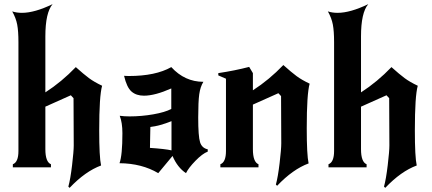

<svg xmlns="http://www.w3.org/2000/svg" viewBox="-20 -808 2088 927"><path d="M316 99 310 93Q320 57 328 -10.5Q336 -78 336 -106Q336 -144 335.5 -220Q335 -296 335 -334L322 -348L199 -293V-88Q199 -26 226 -15V0H42V-15Q69 -25 69 -79V-605Q69 -658 63 -689.5Q57 -721 39 -753Q60 -746 86 -746Q147 -746 234 -788Q199 -747 199 -632V-362Q278 -413 346 -484Q385 -449 410 -430.5Q435 -412 473 -394Q459 -344 459 -179Q459 -50 468 -9Q392 19 316 99Z M706 -195 704 -94Q778 -89 808 -82V-223Q751 -200 706 -195ZM962 -413Q947 -389 942 -353Q937 -317 937 -241Q937 -149 946 -121Q955 -93 983 -87V-76Q957 -66 923.5 -31.5Q890 3 878 28Q837 1 813 -55L744 28Q665 -19 557 -20Q571 -58 571 -165Q571 -216 558 -249Q580 -246 606 -246Q663 -246 720 -256Q777 -266 807 -282V-381Q728 -346 675 -346Q638 -346 615 -366Q592 -386 579 -442Q582 -442 587.5 -441.5Q593 -441 602 -441Q731 -441 807 -484Q872 -413 962 -413Z M1201 -455V-372Q1280 -423 1348 -494Q1387 -459 1412 -440.5Q1437 -422 1475 -404Q1461 -354 1461 -189Q1461 -60 1470 -19Q1394 9 1318 89L1312 83Q1322 47 1330 -20.5Q1338 -88 1338 -116Q1338 -154 1337.5 -230Q1337 -306 1337 -344L1324 -358L1201 -303V-88Q1201 -26 1228 -15V0H1044V-15Q1071 -25 1071 -79V-428L1034 -444V-455Q1114 -467 1183 -485Z M1840 99 1834 93Q1844 57 1852 -10.5Q1860 -78 1860 -106Q1860 -144 1859.5 -220Q1859 -296 1859 -334L1846 -348L1723 -293V-88Q1723 -26 1750 -15V0H1566V-15Q1593 -25 1593 -79V-605Q1593 -658 1587 -689.5Q1581 -721 1563 -753Q1584 -746 1610 -746Q1671 -746 1758 -788Q1723 -747 1723 -632V-362Q1802 -413 1870 -484Q1909 -449 1934 -430.5Q1959 -412 1997 -394Q1983 -344 1983 -179Q1983 -50 1992 -9Q1916 19 1840 99Z"/></svg>

Font: NewRocker
Style: Regular
Weight: 400
Designer: Pablo Impallari, Brenda Gallo, Rodrigo Fuenzalida
Foundry: Pablo Impallari, Brenda Gallo, Rodrigo Fuenzalida
Version: Version 1.000